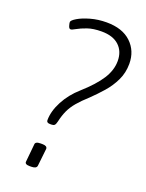

<svg xmlns="http://www.w3.org/2000/svg" viewBox="-136 -773 639 842"><g transform="rotate(20 184.0 -352.0)"><path d="M131 -202Q115 -202 115 -214Q115 -256 139.5 -302.5Q164 -349 206 -386Q262 -436 289 -478Q316 -520 316 -563Q316 -608 287.5 -634.5Q259 -661 206 -661Q167 -661 140 -651.5Q113 -642 96.5 -632.5Q80 -623 74 -623Q67 -623 63.5 -634.5Q60 -646 60 -652Q60 -660 81.5 -673Q103 -686 138 -696Q173 -706 213 -706Q287 -706 327.5 -667.5Q368 -629 368 -569Q368 -527 351 -491.5Q334 -456 308 -426.5Q282 -397 255 -371Q225 -344 206.5 -322Q188 -300 177.5 -277.5Q167 -255 160 -224Q157 -211 152.5 -206.5Q148 -202 139 -202ZM110 2Q87 2 89 -12L97 -94Q97 -108 122 -108H130Q153 -108 153 -94L144 -12Q142 2 118 2Z"/></g></svg>

Font: Asap Condensed Condensed ExtraLight
Style: Italic
Weight: 200
Width: 3
Italic angle: -6°
Designer: Pablo Cosgaya
Foundry: Omnibus-Type
Version: Version 3.001; ttfautohint (v1.8.4.7-5d5b)